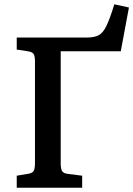

<svg xmlns="http://www.w3.org/2000/svg" viewBox="-20 -875 621 895"><path d="M58 0V-56L112 -65Q130 -68 136.5 -77.5Q143 -87 143 -116V-588Q143 -614 136.5 -623.5Q130 -633 110 -636L58 -644V-700H384Q419 -700 439.5 -710.5Q460 -721 476 -754Q492 -787 513 -855L581 -840L543 -636H263V-113Q263 -86 270.5 -76Q278 -66 300 -64L363 -56V0Z"/></svg>

Font: Literata Medium
Style: Regular
Weight: 500
Designer: Latin by Veronika Burian and Jose Scaglione. Greek by Irene Vlachou. Cyrillic by Vera Evstafieva.
Foundry: TypeTogether
Version: Version 3.103; ttfautohint (v1.8.4.7-5d5b);gftools[0.9.29]